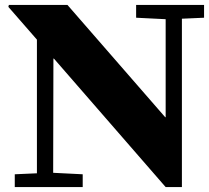

<svg xmlns="http://www.w3.org/2000/svg" viewBox="-20 -760 849 780"><path d="M16 -740H254L651 -284H653V-682L533 -688V-740H809V-688L719 -684V0H653L199 -522H197L196 -58L316 -52V0H40V-52L130 -56V-599L14 -732Z"/></svg>

Font: Minipax
Style: Bold
Weight: 700
Designer: Raphaël Ronot, Igor Stepanchenko (Cyrillic)
Foundry: steppetype
Version: Version 1.002